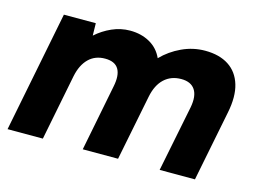

<svg xmlns="http://www.w3.org/2000/svg" viewBox="-75 -637 1031 767"><g transform="rotate(15 440.5 -253.5)"><path d="M105 -500H237L238 -449Q267 -475 303 -491Q339 -507 378 -507Q424 -507 459.5 -487Q495 -467 512 -429Q546 -464 592 -485.5Q638 -507 688 -507Q747 -507 785.5 -482Q824 -457 838.5 -409Q853 -361 839 -292L781 0H635L690 -274Q699 -322 682 -347.5Q665 -373 625 -373Q583 -373 555 -347Q527 -321 517 -271L463 0H317L371 -274Q381 -322 366 -347.5Q351 -373 310 -373Q269 -373 242.5 -347Q216 -321 206 -273L152 0H6Z"/></g></svg>

Font: Albert Sans ExtraBold
Style: Italic
Weight: 800
Italic angle: -11.25°
Designer: Andreas Rasmussen
Foundry: a.Foundry
Version: Version 1.025